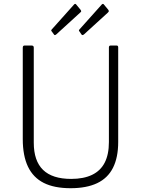

<svg xmlns="http://www.w3.org/2000/svg" viewBox="-20 -982 744 1012"><path d="M603 -234Q603 -152 575.5 -97.5Q548 -43 492 -16.5Q436 10 352 10Q266 10 210.5 -18Q155 -46 127.5 -103.5Q100 -161 100 -249V-730Q100 -742 109 -742H147Q158 -742 158 -731V-230Q158 -134 207 -86.5Q256 -39 355 -39Q421 -39 465.5 -60.5Q510 -82 532 -125Q554 -168 554 -233V-732Q554 -742 563 -742H595Q603 -742 603 -732V-234ZM381 -959 405 -930Q408 -925 408 -922.5Q408 -920 402 -915L277 -801Q272 -797 269 -797Q266 -797 264 -801L253 -816Q247 -821 253 -827L371 -959Q377 -964 381 -959ZM527 -959 551 -930Q554 -925 553.5 -922.5Q553 -920 548 -915L423 -801Q418 -797 415 -797Q412 -797 409 -801L399 -816Q393 -821 399 -827L517 -959Q523 -964 527 -959Z"/></svg>

Font: Libre Franklin ExtraLight
Style: Regular
Weight: 250
Designer: Pablo Impallari, Rodrigo Fuenzalida, Nhung Nguyen
Foundry: Impallari Type
Version: Version 3.000